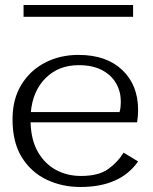

<svg xmlns="http://www.w3.org/2000/svg" viewBox="-20 -732 612 766"><path d="M531 -88Q460 14 301 14Q227 14 165.5 -15.5Q104 -45 67 -104.5Q30 -164 30 -256Q30 -337 65.5 -394.5Q101 -452 160.5 -482.5Q220 -513 293 -513Q404 -513 467.5 -453Q531 -393 531 -293Q531 -269 527 -244H102Q104 -172 132 -124.5Q160 -77 204.5 -53.5Q249 -30 303 -30Q373 -30 411.5 -57.5Q450 -85 473 -123ZM294 -472Q214 -472 162.5 -421Q111 -370 103 -285H457Q460 -296 461 -305.5Q462 -315 462 -327Q462 -366 443.5 -399Q425 -432 387.5 -452Q350 -472 294 -472ZM74 -665V-712H511V-665Z"/></svg>

Font: Panamera
Style: Regular
Weight: 400
Designer: Bastien Sozeau
Foundry: NBR — Bastien Sozeau
Version: Version 3.002; ttfautohint (v1.8.4.7-5d5b);gftools[0.9.33]